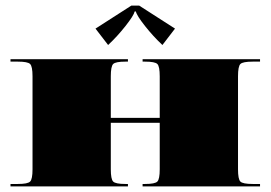

<svg xmlns="http://www.w3.org/2000/svg" viewBox="-20 -666 967 686"><path d="M477.3 -646 605.3 -563.8 560.3 -505.2Q527.5 -535.8 498 -573.2Q468.5 -610.6 465.5 -625H461.1Q458 -610.6 428.5 -573.2Q399 -535.8 366.3 -505.2L321.2 -563.8L449.3 -646ZM17.5 -454.5H437.1V-445.8H428.3Q392.9 -445.8 384.4 -437.3Q375.9 -428.8 375.9 -393.4V-244.8H550.7V-393.4Q550.7 -428.8 542.2 -437.3Q533.7 -445.8 498.3 -445.8H489.5V-454.5H909.1V-445.8H882.9Q847.5 -445.8 838.9 -437.3Q830.4 -428.8 830.4 -393.4V-61.2Q830.4 -25.8 838.9 -17.3Q847.5 -8.7 882.9 -8.7H909.1V0H489.5V-8.7H498.3Q533.7 -8.7 542.2 -17.3Q550.7 -25.8 550.7 -61.2V-227.3H375.9V-61.2Q375.9 -25.8 384.4 -17.3Q392.9 -8.7 428.3 -8.7H437.1V0H17.5V-8.7H43.7Q79.1 -8.7 87.6 -17.3Q96.2 -25.8 96.2 -61.2V-393.4Q96.2 -428.8 87.6 -437.3Q79.1 -445.8 43.7 -445.8H17.5Z"/></svg>

Font: FoglihtenBlackPcs
Style: BlackPcs
Weight: 900
Version: Version 0.75